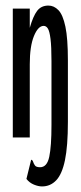

<svg xmlns="http://www.w3.org/2000/svg" viewBox="-20 -494 290 690"><path d="M131 176Q118 176 102 169.5Q86 163 75 149L92 80Q97 81 99 87.5Q101 94 105.5 100.5Q110 107 124 107Q149 107 157 69.5Q165 32 165 -45V-275Q165 -327 161.5 -354.5Q158 -382 152 -391.5Q146 -401 137 -401Q117 -401 102 -364.5Q87 -328 87 -263V0H26V-463H87V-394Q99 -436 113.5 -455Q128 -474 154 -474Q174 -474 190 -457.5Q206 -441 215 -398.5Q224 -356 224 -277V-56Q224 31 213.5 81.5Q203 132 182 154Q161 176 131 176Z"/></svg>

Font: Inconsolata UltraCondensed SemiBold
Style: Regular
Weight: 600
Width: 1
Monospace: yes
Designer: Raph Levien, Cyreal, Brenton Simpson
Foundry: Raph Levien, Cyreal, Google
Version: Version 3.001; ttfautohint (v1.8.2.53-6de2)